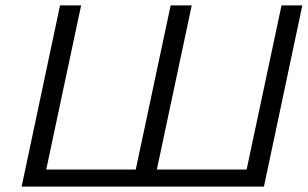

<svg xmlns="http://www.w3.org/2000/svg" viewBox="-20 -690 1138 710"><path d="M60 0H956L1098 -670H1021L892 -63H560L689 -670H611L482 -63H151L280 -670H202Z"/></svg>

Font: LT Wave Light
Style: Italic
Weight: 300
Designer: Daniel Lyons
Version: Version 2.5 (Glyphs App)